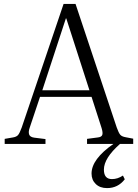

<svg xmlns="http://www.w3.org/2000/svg" viewBox="-20 -734 704 979"><path d="M525.9 225.1Q489.7 225.1 468.3 204.3Q446.8 183.6 446.8 150.9Q446.8 77.6 558.1 0H423.8V-25.9L479 -33.2Q497.6 -35.2 501.5 -46.1Q505.4 -57.1 498 -81.1L446.8 -240.2H184.1L131.8 -84Q124 -62.5 128.4 -48.8Q132.8 -35.2 153.8 -32.2L211.9 -24.9V0H3.9V-25.9L45.9 -33.2Q64 -36.1 72 -45.4Q80.1 -54.7 90.8 -84L304.2 -713.9H365.2L575.2 -84Q585 -56.6 593 -47.1Q601.1 -37.6 621.1 -34.2L659.2 -26.9V0H591.8Q509.8 72.3 509.8 130.9Q509.8 179.2 550.8 179.2Q580.1 179.2 606.9 161.1L616.2 180.2Q581.5 225.1 525.9 225.1ZM195.8 -273.9H436L317.9 -640.1H315.9Z"/></svg>

Font: Literata Light
Style: Regular
Weight: 300
Designer: Latin by Veronika Burian and Jose Scaglione. Greek by Irene Vlachou. Cyrillic by Vera Evstafieva.
Foundry: TypeTogether
Version: Version 3.021